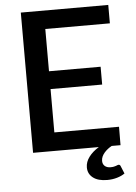

<svg xmlns="http://www.w3.org/2000/svg" viewBox="-59 -765 695 982"><g transform="rotate(-5 288.0 -274.0)"><path d="M542 146Q526 157.5 502.2 164.5Q478.5 171.5 451.5 171.5Q404.5 171.5 378.8 151.5Q353 131.5 353 98.5Q353 70.5 371.8 45.2Q390.5 20 423 0H85.5V-720H534.5V-625.5H203V-408.5H468V-317H203V-94.5H535L534.5 0H489Q479 5.5 469.2 13Q459.5 20.5 451.5 29.5Q443.5 38.5 438.5 49.2Q433.5 60 433.5 72Q433.5 88.5 444.2 98.2Q455 108 474 108Q484.5 108 491 106.5Q497.5 105 502 103.5Q506.5 102 509.5 100.5Q512.5 99 515 99Q523 99 525.5 106Z"/></g></svg>

Font: Lato SemiBold
Style: Regular
Weight: 600
Designer: Lukasz Dziedzic with Adam Twardoch and Botio Nikoltchev
Foundry: tyPoland Lukasz Dziedzic
Version: Version 2.015; 2015-08-06; http://www.latofonts.com/